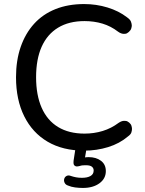

<svg xmlns="http://www.w3.org/2000/svg" viewBox="-20 -734 715 947"><path d="M395 9Q290 9 215 -35Q140 -79 99.5 -160.5Q59 -242 59 -353Q59 -436 82 -502.5Q105 -569 148 -616.5Q191 -664 253.5 -689Q316 -714 395 -714Q455 -714 510.5 -697Q566 -680 606 -649Q622 -638 626 -627Q630 -616 630 -608Q630 -603 627.5 -594Q625 -585 615.5 -576.5Q606 -568 598.5 -567.5Q591 -567 591 -567Q577 -567 562 -578Q527 -605 485.5 -617.5Q444 -630 397 -630Q320 -630 266.5 -597.5Q213 -565 185.5 -503.5Q158 -442 158 -353Q158 -265 185.5 -202.5Q213 -140 266.5 -107.5Q320 -75 397 -75Q444 -75 486.5 -88Q529 -101 565 -128Q580 -138 592 -138Q593 -138 600.5 -137.5Q608 -137 617 -129.5Q626 -122 628.5 -113Q631 -104 631 -98Q631 -91 628 -81Q625 -71 611 -61Q570 -26 513.5 -8.5Q457 9 395 9ZM389 193Q370 193 350.5 190.5Q331 188 315 181Q303 177 298.5 167Q294 157 297 147.5Q300 138 309 133.5Q318 129 330 134Q342 138 355 140.5Q368 143 384 143Q411 143 426.5 134Q442 125 442 107Q442 95 433 88Q424 81 404 81Q396 81 388.5 81.5Q381 82 372 85Q364 87 358.5 87Q353 87 348 83Q344 80 343 74Q342 68 343 58L355 -20H410L397 56L371 48Q383 45 395 43Q407 41 417 41Q454 41 478 59Q502 77 502 110Q502 147 470.5 170Q439 193 389 193Z"/></svg>

Font: Nunito Medium
Style: Regular
Weight: 500
Designer: Vernon Adams
Foundry: Vernon Adams
Version: Version 3.602